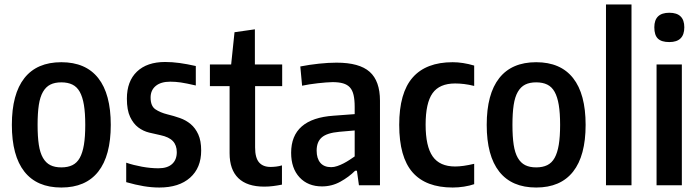

<svg xmlns="http://www.w3.org/2000/svg" viewBox="-20 -828 3123 858"><path d="M254 10Q145 10 89 -61Q33 -132 33 -270Q33 -408 89 -479Q145 -550 254 -550Q363 -550 419 -479Q475 -408 475 -270Q475 -132 419 -61Q363 10 254 10ZM254 -80Q283 -80 303.5 -90Q324 -100 336.5 -122.5Q349 -145 355 -181Q361 -217 361 -270Q361 -323 355 -359Q349 -395 336.5 -417.5Q324 -440 303.5 -450Q283 -460 254 -460Q225 -460 205 -450Q185 -440 172 -417.5Q159 -395 153.5 -359Q148 -323 148 -270Q148 -217 153.5 -181Q159 -145 172 -122.5Q185 -100 205 -90Q225 -80 254 -80Z M692 10Q658 10 622 4Q586 -2 544 -14V-101Q576 -90 614.5 -83Q653 -76 688 -76Q728 -76 749 -95Q770 -114 770 -148Q770 -179 752.5 -197.5Q735 -216 697 -224Q673 -229 646.5 -235.5Q620 -242 598 -258.5Q576 -275 561.5 -305.5Q547 -336 547 -387Q547 -465 592 -508Q637 -551 718 -551Q749 -551 782 -546.5Q815 -542 855 -533V-446Q812 -456 788 -459.5Q764 -463 741 -463Q699 -463 676 -444Q653 -425 653 -392Q653 -354 674.5 -339.5Q696 -325 728 -317Q757 -310 784 -300.5Q811 -291 832 -273.5Q853 -256 866 -227.5Q879 -199 879 -155Q879 -78 829.5 -34Q780 10 692 10Z M1161 6Q1084 6 1045 -32Q1006 -70 1006 -143V-443H918V-540H1013L1028 -684L1119 -697V-540H1241V-443H1120V-169Q1120 -123 1137.5 -102.5Q1155 -82 1189 -82Q1200 -82 1213.5 -83.5Q1227 -85 1240 -89V-3Q1220 1 1200.5 3.5Q1181 6 1161 6Z M1419 5Q1356 5 1318.5 -35.5Q1281 -76 1281 -145Q1281 -298 1471 -311L1565 -318V-350Q1565 -382 1560 -403.5Q1555 -425 1543.5 -437.5Q1532 -450 1513 -455.5Q1494 -461 1466 -461Q1454 -461 1436.5 -459.5Q1419 -458 1400 -456Q1381 -454 1362.5 -451Q1344 -448 1330 -445L1322 -531Q1363 -539 1405.5 -543.5Q1448 -548 1484 -548Q1586 -548 1632 -507Q1678 -466 1678 -378V0H1584L1575 -65H1567Q1539 -37 1501 -16Q1463 5 1419 5ZM1460 -81Q1473 -81 1487.5 -86Q1502 -91 1515.5 -98Q1529 -105 1542 -113.5Q1555 -122 1565 -129V-245L1496 -239Q1441 -234 1418 -214Q1395 -194 1395 -155Q1395 -120 1411.5 -100.5Q1428 -81 1460 -81Z M2003 10Q1883 10 1823.5 -58Q1764 -126 1764 -270Q1764 -413 1824 -481.5Q1884 -550 2003 -550Q2048 -550 2099 -535V-444Q2075 -450 2054 -452.5Q2033 -455 2014 -455Q1944 -455 1913 -411.5Q1882 -368 1882 -271Q1882 -174 1913.5 -129Q1945 -84 2014 -84Q2049 -84 2099 -96V-5Q2079 2 2053.5 6Q2028 10 2003 10Z M2376 10Q2267 10 2211 -61Q2155 -132 2155 -270Q2155 -408 2211 -479Q2267 -550 2376 -550Q2485 -550 2541 -479Q2597 -408 2597 -270Q2597 -132 2541 -61Q2485 10 2376 10ZM2376 -80Q2405 -80 2425.5 -90Q2446 -100 2458.5 -122.5Q2471 -145 2477 -181Q2483 -217 2483 -270Q2483 -323 2477 -359Q2471 -395 2458.5 -417.5Q2446 -440 2425.5 -450Q2405 -460 2376 -460Q2347 -460 2327 -450Q2307 -440 2294 -417.5Q2281 -395 2275.5 -359Q2270 -323 2270 -270Q2270 -217 2275.5 -181Q2281 -145 2294 -122.5Q2307 -100 2327 -90Q2347 -80 2376 -80Z M2688 -808H2802V0H2688Z M2971 -640Q2936 -640 2920 -655.5Q2904 -671 2904 -706Q2904 -771 2971 -771Q3038 -771 3038 -706Q3038 -640 2971 -640ZM2914 -540H3027V0H2914Z"/></svg>

Font: Encode Sans Compressed
Style: SemiBold
Weight: 600
Designer: Pablo Impallari, Andres Torresi
Foundry: Pablo Impallari, Andres Torresi
Version: Version 1.000; ttfautohint (v1.00) -l 8 -r 50 -G 200 -x 14 -